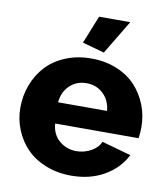

<svg xmlns="http://www.w3.org/2000/svg" viewBox="-83 -800 770 880"><g transform="rotate(10 302.0 -360.0)"><path d="M356.9 -571.8 254.9 -600.1 307.1 -730H452.1ZM306.2 9.8Q241.7 9.8 187.7 -12Q133.8 -33.7 98.4 -70.3Q63 -106.9 43.5 -155.3Q23.9 -203.6 23.9 -256.8Q23.9 -313.5 43.2 -364Q62.5 -414.6 97.7 -452.6Q132.8 -490.7 186.8 -512.9Q240.7 -535.2 306.2 -535.2Q371.6 -535.2 425.3 -512.9Q479 -490.7 513.7 -453.1Q548.3 -415.5 567.1 -366.9Q585.9 -318.4 585.9 -264.2Q585.9 -239.3 582 -212.9H193.8Q197.3 -162.6 231.2 -133.8Q265.1 -105 311 -105Q347.2 -105 378.9 -122.6Q410.6 -140.1 421.9 -168L558.1 -129.9Q526.4 -66.4 460.4 -28.3Q394.5 9.8 306.2 9.8ZM189.9 -311H418Q413.1 -360.4 381.6 -390.1Q350.1 -419.9 304.2 -419.9Q257.8 -419.9 226.3 -390.1Q194.8 -360.4 189.9 -311Z"/></g></svg>

Font: Rawline ExtraBold
Style: Regular
Weight: 800
Designer: Matt McInerney, Pablo Impallari, Rodrigo Fuenzalida
Foundry: Matt McInerney, Pablo Impallari, Rodrigo Fuenzalida
Version: Version 4.020;PS 004.020;hotconv 1.0.88;makeotf.lib2.5.64775